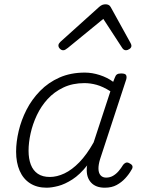

<svg xmlns="http://www.w3.org/2000/svg" viewBox="-20 -857 663 894"><path d="M197 17Q152 17 120 -3.5Q88 -24 71.5 -62Q55 -100 55 -151Q55 -196 67 -247Q79 -298 103.5 -346Q128 -394 166.5 -433.5Q205 -473 257 -496Q309 -519 375 -519Q409 -519 444.5 -507.5Q480 -496 507 -476L514 -494Q518 -506 524.5 -510.5Q531 -515 544 -515Q563 -515 567 -507.5Q571 -500 568 -488L446 -116Q438 -90 438.5 -70.5Q439 -51 448.5 -40.5Q458 -30 474 -30Q492 -30 506.5 -38.5Q521 -47 532.5 -60.5Q544 -74 553 -89Q557 -95 565 -99Q573 -103 584 -96Q596 -90 597 -82Q598 -74 592 -66Q581 -46 563.5 -27Q546 -8 523 4.5Q500 17 468 17Q447 17 431 11Q415 5 404 -7Q393 -19 388 -35Q383 -51 384 -72Q384 -76 384.5 -80Q385 -84 386 -87Q352 -44 317 -21.5Q282 1 251 9Q220 17 197 17ZM113 -155Q113 -118 123.5 -90.5Q134 -63 156 -48Q178 -33 212 -33Q245 -33 280 -49.5Q315 -66 349.5 -101.5Q384 -137 416 -194L494 -432Q459 -454 430 -462Q401 -470 373 -470Q318 -470 275 -449.5Q232 -429 201.5 -395.5Q171 -362 151.5 -320.5Q132 -279 122.5 -236Q113 -193 113 -155ZM274 -623Q266 -623 259 -630Q252 -637 252 -645Q252 -650 254.5 -654Q257 -658 261 -662L442 -825Q450 -832 457 -834.5Q464 -837 472 -837Q479 -837 485.5 -834Q492 -831 496 -823L586 -660Q589 -655 590.5 -651Q592 -647 592 -644Q592 -635 583 -629Q574 -623 567 -623Q561 -623 556.5 -626Q552 -629 549 -634L461 -769L296 -634Q289 -629 284.5 -626Q280 -623 274 -623Z"/></svg>

Font: Playwrite RO ExtraLight
Style: Regular
Weight: 250
Version: Version 1.002